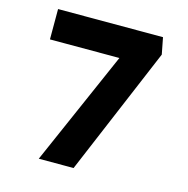

<svg xmlns="http://www.w3.org/2000/svg" viewBox="-104 -806 886 906"><g transform="rotate(15 338.5 -353.0)"><path d="M164.4 0 444.1 -637.7 491.7 -557.5H69.6V-705.7H582.2L597.9 -624.7L334.4 0Z"/></g></svg>

Font: Lexend Tera
Style: Regular
Weight: 400
Designer: Bonnie Shaver-Troup, Thomas Jockin
Foundry: Lexend
Version: Version 1.007